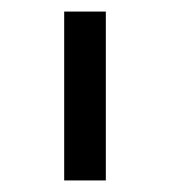

<svg xmlns="http://www.w3.org/2000/svg" viewBox="-20 -797 294 332"><path d="M163 -485H91V-777H163Z"/></svg>

Font: IBM Plex Sans SC
Style: Regular
Weight: 400
Designer: Mike Abbink; Paul van der Laan; Pieter van Rosmalen; Eunyou Noh; Wujin Sim; Chorong Kim; Dohee Lee; Yejin We; Jinhee Kim
Foundry: Sandoll Inc.
Version: Version 1.000